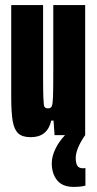

<svg xmlns="http://www.w3.org/2000/svg" viewBox="-20 -530 380 753"><path d="M315 129V198Q297 203 269 203Q225 203 204 177Q183 151 183 110Q183 84 197 54.5Q211 25 235 0H194L190 -57H181Q166 8 101 8Q68 8 52 -6.5Q36 -21 30 -54Q24 -87 24 -150V-510H149V-233Q149 -180 150 -148.5Q151 -117 154.5 -111Q158 -105 169 -105Q179 -105 183 -113.5Q187 -122 188 -152Q189 -182 189 -266V-510H314V0Q277 53 277 90Q277 109 283 119.5Q289 130 306 130Z"/></svg>

Font: Saira Ultra Condensed Black
Style: Regular
Weight: 900
Width: 1
Designer: Hector Gatti with collaboration of the Omnibus-Type team
Foundry: Omnibus-Type
Version: Version 1.001; ttfautohint (v1.8)